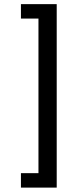

<svg xmlns="http://www.w3.org/2000/svg" viewBox="-20 -751 381 909"><path d="M79.1 -663.1V-731.4H248.5V137.2H79.1V68.8H162.1V-663.1Z"/></svg>

Font: Yantramanav
Style: Regular
Weight: 400
Version: Version 1.001;PS 1.0;hotconv 1.0.72;makeotf.lib2.5.5900; ttf